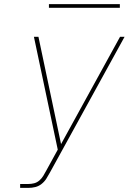

<svg xmlns="http://www.w3.org/2000/svg" viewBox="-20 -914 640 934"><path d="M78 0V-19H118Q132 -19 146 -22.5Q160 -26 171.5 -36Q183 -46 190.5 -58.5Q198 -71 205 -84L261 -186L145 -735H167L277 -213L564 -735H586L223 -75Q215 -60 205.5 -45Q196 -30 182 -19Q168 -8 151.5 -4Q135 0 118 0ZM563 -876H218V-894H563Z"/></svg>

Font: Iosevka SS04 Th Ex Obl
Style: Regular
Weight: 100
Width: 7
Italic angle: -9°
Monospace: yes
Designer: Belleve Invis
Foundry: Belleve Invis
Version: Version 19.0.0; ttfautohint (v1.8.4)